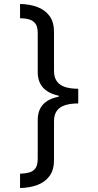

<svg xmlns="http://www.w3.org/2000/svg" viewBox="-20 -812 495 967"><path d="M374 -291Q334 -291 307 -282Q280 -273 266 -253.5Q252 -234 252 -201V-6Q252 44 229.5 74.5Q207 105 168.5 119.5Q130 134 81 135V63Q109 62 129 56Q149 50 159.5 34Q170 18 170 -13V-206Q170 -257 197 -286Q224 -315 276 -325V-330Q224 -341 197 -370.5Q170 -400 170 -450V-645Q170 -676 159.5 -691.5Q149 -707 129 -713.5Q109 -720 81 -720V-792Q130 -791 168.5 -776.5Q207 -762 229.5 -731.5Q252 -701 252 -651V-455Q252 -423 266 -403Q280 -383 307 -374Q334 -365 374 -365Z"/></svg>

Font: lmalayalam85
Style: Book
Weight: 400
Designer: Jelle Bosma - Monotype Design Team
Foundry: Monotype Imaging Inc.
Version: Version 2.003